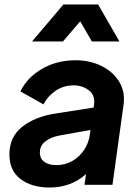

<svg xmlns="http://www.w3.org/2000/svg" viewBox="-20 -825 621 857"><path d="M201 12Q122 12 72 -25.5Q22 -63 22 -136Q22 -214 79 -259Q136 -304 226 -318L398 -345L400 -360Q405 -400 376.5 -422Q348 -444 309 -444Q264 -444 228.5 -420Q193 -396 174 -359L71 -417Q102 -480 168 -518Q234 -556 317 -556Q382 -556 434 -530Q486 -504 513 -458.5Q540 -413 531 -354L482 0H357L364 -48Q297 12 201 12ZM158 -144Q158 -116 178.5 -102Q199 -88 231 -88Q271 -88 303 -106.5Q335 -125 355.5 -156Q376 -187 381 -224L384 -245L245 -220Q207 -213 182.5 -194Q158 -175 158 -144ZM123 -640 263 -805H418L513 -640H390L338 -730L261 -640Z"/></svg>

Font: Plus Jakarta Sans
Style: Bold Italic
Weight: 700
Italic angle: -8°
Designer: Gumpita Rahayu
Foundry: Tokotype
Version: Version 2.071; ttfautohint (v1.8.4.7-5d5b);gftools[0.9.29]